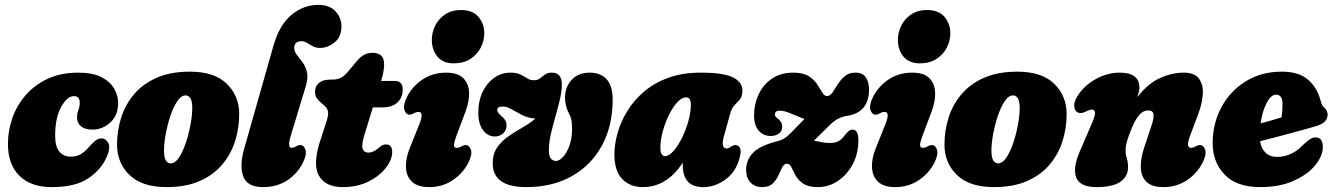

<svg xmlns="http://www.w3.org/2000/svg" viewBox="-20 -755 5456 785"><path d="M282.5 -362Q254.5 -362 230 -317.5Q205.5 -273 205.5 -200.5Q205.5 -155.5 222.8 -135Q240 -114.5 269 -114.5Q291 -114.5 308 -123.5Q325 -132.5 342 -152Q358 -170.5 369.8 -179.8Q381.5 -189 395.5 -189Q413 -189 423 -169.8Q433 -150.5 415.5 -111.5Q392.5 -60 339.5 -25Q286.5 10 191 10Q106 10 59.2 -36.5Q12.5 -83 12.5 -166Q12.5 -222 31.2 -274.2Q50 -326.5 86.8 -368Q123.5 -409.5 177 -433.8Q230.5 -458 300 -458Q358.5 -458 394.2 -439.8Q430 -421.5 446.5 -393Q463 -364.5 463 -334.5Q463 -283 430.8 -254Q398.5 -225 357.5 -225Q328 -225 311.5 -238.2Q295 -251.5 295 -274Q295 -292.5 300.5 -305.5Q306 -318.5 306 -335Q306 -362 282.5 -362Z M756.5 -462Q856.5 -462 907.2 -412.5Q958 -363 958 -288.5Q958 -231 941 -177.5Q924 -124 888.2 -81.8Q852.5 -39.5 796.2 -14.8Q740 10 661.5 10Q561 10 509.8 -39.2Q458.5 -88.5 458.5 -164Q458.5 -221 475.5 -274.5Q492.5 -328 528.5 -370.2Q564.5 -412.5 621 -437.2Q677.5 -462 756.5 -462ZM677.5 -87Q696 -87 712 -111.2Q728 -135.5 740.2 -172.2Q752.5 -209 759.2 -247Q766 -285 766 -312.5Q766 -342.5 758.2 -353.8Q750.5 -365 739 -365Q720.5 -365 704.5 -340.8Q688.5 -316.5 676.2 -279.8Q664 -243 657.2 -205Q650.5 -167 650.5 -139.5Q650.5 -109.5 658.5 -98.2Q666.5 -87 677.5 -87Z M1281.5 -735Q1328 -735 1352 -708.5Q1376 -682 1376 -648Q1376 -604 1347.8 -581.5Q1319.5 -559 1288 -559Q1271.5 -559 1258.5 -566Q1245.5 -573 1234.8 -579.8Q1224 -586.5 1213.5 -586.5Q1183 -586.5 1183 -559.5Q1183 -544 1194 -530.2Q1205 -516.5 1217.2 -500Q1229.5 -483.5 1235 -460Q1240.5 -436.5 1230 -402L1171.5 -209Q1160.5 -173.5 1162 -162Q1163.5 -150.5 1173 -150.5Q1180 -150.5 1188.5 -155.5Q1193.5 -158.5 1197.5 -160.2Q1201.5 -162 1207.5 -162Q1222 -162 1228.8 -143Q1235.5 -124 1218 -89Q1196 -45 1154 -17.5Q1112 10 1055.5 10Q990.5 10 974.5 -34Q958.5 -78 978.5 -147.5L1098 -568Q1122 -652.5 1171.2 -693.8Q1220.5 -735 1281.5 -735Z M1305.5 -324 1294.5 -333Q1281 -344.5 1274.5 -354.8Q1268 -365 1268 -380Q1268 -403 1284.2 -416.2Q1300.5 -429.5 1330 -429.5H1335.5Q1359 -429.5 1373.5 -436.8Q1388 -444 1407 -467L1439.5 -506Q1453.5 -522.5 1468.5 -530.8Q1483.5 -539 1503.5 -539Q1550.5 -539 1550.5 -492.5Q1550.5 -480.5 1548 -464.2Q1545.5 -448 1538 -424H1594.5Q1626.5 -424 1626.5 -389Q1626.5 -355.5 1604.5 -335.8Q1582.5 -316 1545.5 -316H1504.5L1470.5 -205.5Q1457 -161.5 1462.8 -146.2Q1468.5 -131 1487 -131Q1495.5 -131 1505 -135Q1514.5 -139 1526 -148.5Q1537.5 -158.5 1544 -161.5Q1550.5 -164.5 1558 -164.5Q1583.5 -164.5 1583.5 -133.5Q1583.5 -102.5 1557.8 -69Q1532 -35.5 1486.5 -12.8Q1441 10 1381 10Q1309.5 10 1283 -38.5Q1256.5 -87 1293.5 -192.5L1310.5 -245Q1322.5 -278.5 1321.5 -295Q1320.5 -311.5 1305.5 -324Z M1835.5 -496Q1791.5 -496 1768.8 -523.2Q1746 -550.5 1745.5 -591Q1745.5 -622.5 1759.5 -650.5Q1773.5 -678.5 1800.2 -696.2Q1827 -714 1865 -714Q1911.5 -714 1935.5 -686.8Q1959.5 -659.5 1960 -619Q1960 -588 1945.2 -559.8Q1930.5 -531.5 1902.8 -513.8Q1875 -496 1835.5 -496ZM1846 -199.5Q1837 -176 1836.2 -163.2Q1835.5 -150.5 1847.5 -150.5Q1856.5 -150.5 1868 -157Q1876.5 -162 1883.5 -162Q1898.5 -162 1905.2 -143Q1912 -124 1894.5 -89Q1871.5 -45 1829.8 -17.5Q1788 10 1734.5 10Q1687.5 10 1664.5 -12Q1641.5 -34 1639.8 -70.2Q1638 -106.5 1655 -148.5L1695 -248.5Q1714.5 -297.5 1691 -297.5Q1682 -297.5 1670.5 -291Q1662 -286 1655 -286Q1640 -286 1633.5 -305Q1627 -324 1644 -359Q1667 -403.5 1708.8 -430.8Q1750.5 -458 1804 -458Q1851 -458 1873.5 -436Q1896 -414 1897.8 -378Q1899.5 -342 1883.5 -299.5Z M2485 -348.5Q2485 -241 2441.2 -160.2Q2397.5 -79.5 2318 -34.8Q2238.5 10 2132 10Q1994.5 10 1994.5 -87Q1994.5 -125.5 2012.2 -151.5Q2030 -177.5 2057.5 -196.8Q2085 -216 2115 -233Q2145 -250 2169 -270Q2137 -273 2113.5 -285.2Q2090 -297.5 2071.2 -308.5Q2052.5 -319.5 2034.5 -319.5Q2013 -319.5 2013 -304.5Q2013 -295.5 2029 -281.5Q2040 -272 2045.2 -264.2Q2050.5 -256.5 2051 -243.5Q2051.5 -223 2037.5 -210Q2023.5 -197 2003 -197Q1974.5 -197 1955 -222.8Q1935.5 -248.5 1935.5 -295.5Q1935.5 -342 1953 -378.8Q1970.5 -415.5 2000.2 -436.8Q2030 -458 2067.5 -458Q2092 -458 2107.8 -450.2Q2123.5 -442.5 2135.5 -434.8Q2147.5 -427 2161.5 -427Q2178.5 -427 2188.2 -434.8Q2198 -442.5 2208.2 -450.2Q2218.5 -458 2236 -458Q2276.5 -458 2277 -411Q2277.5 -384 2269.5 -349.8Q2261.5 -315.5 2251 -279Q2240.5 -242.5 2232.2 -206.8Q2224 -171 2224 -141Q2224 -116 2232.5 -106.5Q2241 -97 2253 -97Q2267 -97 2282.2 -113.5Q2297.5 -130 2308.2 -159.8Q2319 -189.5 2319 -229Q2319 -253.5 2315.5 -267.2Q2312 -281 2305 -293.5Q2290 -323.5 2290 -355Q2290 -399 2317.2 -428.5Q2344.5 -458 2391.5 -458Q2435.5 -458 2460.2 -431Q2485 -404 2485 -348.5Z M2940 -199Q2926 -148 2951 -148Q2956.5 -148 2960.8 -150.5Q2965 -153 2971.5 -157Q2979.5 -162 2986 -162Q3001.5 -162 3006.5 -147Q3011.5 -132 3000.5 -98Q2984.5 -48 2943.2 -19Q2902 10 2855.5 10Q2811.5 10 2791.5 -13.5Q2771.5 -37 2771.5 -78Q2771.5 -84 2771.5 -90Q2706.5 10 2608 10Q2556 10 2524 -23Q2492 -56 2492 -124Q2492 -164 2504.5 -209.5Q2517 -255 2543.5 -299Q2570 -343 2611.5 -379Q2653 -415 2711.2 -436.5Q2769.5 -458 2845.5 -458Q2943.5 -458 2981.8 -436Q3020 -414 3015 -375.5Q3012.5 -356 3003 -346Q2993.5 -336 2982.5 -324.2Q2971.5 -312.5 2964.5 -287ZM2680 -151.5Q2680 -132.5 2685.5 -124.5Q2691 -116.5 2698 -116.5Q2715 -116.5 2733.5 -137.5Q2752 -158.5 2768.2 -191.2Q2784.5 -224 2794.5 -260.2Q2804.5 -296.5 2804.5 -327.5Q2804.5 -357 2785 -357Q2767.5 -357 2749 -336.8Q2730.5 -316.5 2714.8 -284.5Q2699 -252.5 2689.5 -217Q2680 -181.5 2680 -151.5Z M3489.5 -182Q3489.5 -126 3466 -82.8Q3442.5 -39.5 3405 -14.8Q3367.5 10 3324.5 10Q3284.5 10 3263.5 -4.5Q3242.5 -19 3232.5 -37.8Q3222.5 -56.5 3215.8 -71Q3209 -85.5 3197.5 -85.5Q3185.5 -85.5 3178.2 -71Q3171 -56.5 3162.5 -37.8Q3154 -19 3139 -4.5Q3124 10 3097 10Q3065.5 10 3048 -9.5Q3030.5 -29 3030.5 -59.5Q3030.5 -100 3058 -129.5Q3085.5 -159 3156 -177Q3175 -182 3186.5 -189Q3198 -196 3213.5 -211.5Q3243.5 -241.5 3269 -268.5Q3245 -277.5 3216 -290Q3187 -302.5 3169.5 -302.5Q3157 -302.5 3152.5 -298Q3148 -293.5 3148 -287Q3148 -278 3160 -270Q3178 -257.5 3178 -237Q3178 -218.5 3164.2 -208.8Q3150.5 -199 3131.5 -199Q3101 -199 3082 -220.8Q3063 -242.5 3063 -283.5Q3063 -327.5 3081 -367.5Q3099 -407.5 3135 -432.8Q3171 -458 3224 -458Q3264 -458 3286.5 -443.5Q3309 -429 3321.2 -410.2Q3333.5 -391.5 3341.8 -377Q3350 -362.5 3361.5 -362.5Q3374 -362.5 3383.8 -377Q3393.5 -391.5 3405.2 -410.2Q3417 -429 3434 -443.5Q3451 -458 3477.5 -458Q3507 -458 3520 -438.8Q3533 -419.5 3533 -387.5Q3533 -343.5 3511.2 -316Q3489.5 -288.5 3444 -281.5Q3425 -278.5 3408.8 -270.8Q3392.5 -263 3374 -245Q3353 -224.5 3337.5 -209.2Q3322 -194 3308 -180Q3322.5 -177.5 3337.8 -174Q3353 -170.5 3370 -170.5Q3393.5 -170.5 3406.2 -176.8Q3419 -183 3429 -196Q3442.5 -213.5 3450 -219.2Q3457.5 -225 3466 -225Q3489.5 -225 3489.5 -182Z M3741 -496Q3697 -496 3674.2 -523.2Q3651.5 -550.5 3651 -591Q3651 -622.5 3665 -650.5Q3679 -678.5 3705.8 -696.2Q3732.5 -714 3770.5 -714Q3817 -714 3841 -686.8Q3865 -659.5 3865.5 -619Q3865.5 -588 3850.8 -559.8Q3836 -531.5 3808.2 -513.8Q3780.5 -496 3741 -496ZM3751.5 -199.5Q3742.5 -176 3741.8 -163.2Q3741 -150.5 3753 -150.5Q3762 -150.5 3773.5 -157Q3782 -162 3789 -162Q3804 -162 3810.8 -143Q3817.5 -124 3800 -89Q3777 -45 3735.2 -17.5Q3693.5 10 3640 10Q3593 10 3570 -12Q3547 -34 3545.2 -70.2Q3543.5 -106.5 3560.5 -148.5L3600.5 -248.5Q3620 -297.5 3596.5 -297.5Q3587.5 -297.5 3576 -291Q3567.5 -286 3560.5 -286Q3545.5 -286 3539 -305Q3532.5 -324 3549.5 -359Q3572.5 -403.5 3614.2 -430.8Q3656 -458 3709.5 -458Q3756.5 -458 3779 -436Q3801.5 -414 3803.2 -378Q3805 -342 3789 -299.5Z M4139.5 -462Q4239.5 -462 4290.2 -412.5Q4341 -363 4341 -288.5Q4341 -231 4324 -177.5Q4307 -124 4271.2 -81.8Q4235.5 -39.5 4179.2 -14.8Q4123 10 4044.5 10Q3944 10 3892.8 -39.2Q3841.5 -88.5 3841.5 -164Q3841.5 -221 3858.5 -274.5Q3875.5 -328 3911.5 -370.2Q3947.5 -412.5 4004 -437.2Q4060.5 -462 4139.5 -462ZM4060.5 -87Q4079 -87 4095 -111.2Q4111 -135.5 4123.2 -172.2Q4135.5 -209 4142.2 -247Q4149 -285 4149 -312.5Q4149 -342.5 4141.2 -353.8Q4133.5 -365 4122 -365Q4103.5 -365 4087.5 -340.8Q4071.5 -316.5 4059.2 -279.8Q4047 -243 4040.2 -205Q4033.5 -167 4033.5 -139.5Q4033.5 -109.5 4041.5 -98.2Q4049.5 -87 4060.5 -87Z M4398 -293Q4377.5 -293 4373 -314.5Q4368.5 -336 4385.5 -362.5Q4412.5 -405.5 4460.2 -431.8Q4508 -458 4558 -458Q4638.5 -458 4638.5 -396.5Q4638.5 -387.5 4636 -377.8Q4633.5 -368 4629.5 -357.5Q4673.5 -414 4722.8 -436Q4772 -458 4820 -458Q4863 -458 4881.2 -434.5Q4899.5 -411 4897.8 -372.2Q4896 -333.5 4878.5 -287.5L4845.5 -199.5Q4827 -150.5 4849.5 -150.5Q4858.5 -150.5 4870 -157Q4878.5 -162 4885.5 -162Q4900.5 -162 4907.2 -143Q4914 -124 4896.5 -89Q4873.5 -45 4831.8 -17.5Q4790 10 4736.5 10Q4689.5 10 4667.5 -11.5Q4645.5 -33 4644.2 -69.2Q4643 -105.5 4657 -148.5L4690 -248Q4698 -271.5 4696 -287.5Q4694 -303.5 4675 -303.5Q4653.5 -303.5 4637.5 -284.5Q4621.5 -265.5 4607 -230.5Q4592.5 -194.5 4587.2 -175.8Q4582 -157 4582 -140.5Q4582 -123.5 4587 -107.8Q4592 -92 4592 -71.5Q4592 -33 4560.2 -11.5Q4528.5 10 4464 10Q4396 10 4380.5 -28.5Q4365 -67 4395 -136.5L4443.5 -249Q4458 -282.5 4457 -294.8Q4456 -307 4443.5 -307Q4435 -307 4417.5 -298Q4407.5 -293 4398 -293Z M5388.5 -155Q5388.5 -117.5 5357.5 -79.5Q5326.5 -41.5 5269.2 -15.8Q5212 10 5133 10Q5035 10 4986.5 -41.5Q4938 -93 4938 -169.5Q4938 -249.5 4973.5 -316Q5009 -382.5 5072.8 -422.2Q5136.5 -462 5221 -462Q5289.5 -462 5326.8 -430.2Q5364 -398.5 5378 -348Q5382.5 -331 5385.8 -325Q5389 -319 5395.5 -313.5Q5408 -302 5408 -286Q5408 -270.5 5397 -258.5Q5386 -246.5 5355 -237.5Q5327.5 -229.5 5289.2 -219Q5251 -208.5 5209.8 -197.8Q5168.5 -187 5132 -177.5Q5136.5 -147.5 5154.2 -130.5Q5172 -113.5 5202.5 -113.5Q5228 -113.5 5254 -124.2Q5280 -135 5302.5 -157.5Q5324.5 -179.5 5339.2 -187.8Q5354 -196 5368 -192Q5380 -188.5 5384.2 -177.8Q5388.5 -167 5388.5 -155ZM5197 -368Q5176.5 -368 5158.8 -334Q5141 -300 5134 -250.5Q5157 -256.5 5179.5 -263Q5202 -269.5 5219.5 -275Q5221.5 -287 5222.5 -301.2Q5223.5 -315.5 5223.5 -331Q5223.5 -368 5197 -368Z"/></svg>

Font: Fraunces 144pt SuperSoft Black
Style: Italic
Weight: 900
Italic angle: -16°
Version: Version 1.000;[b76b70a41]